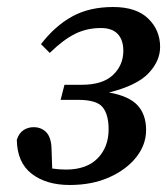

<svg xmlns="http://www.w3.org/2000/svg" viewBox="-20 -513 477 548"><path d="M179 15Q112 15 70.5 -17Q29 -49 28 -114Q34 -133 47 -141.5Q60 -150 76 -150Q98 -150 112 -135.5Q126 -121 127 -90L129 -32Q150 -29 168 -29Q227 -29 258.5 -61Q290 -93 290 -144Q290 -186 273 -207Q256 -228 203 -228H153L164 -271H213Q273 -271 302.5 -299Q332 -327 332 -368Q332 -399 316 -416Q300 -433 268 -433Q228 -433 194.5 -416.5Q161 -400 122 -362L97 -387Q137 -439 186 -466Q235 -493 303 -493Q369 -493 403 -460Q437 -427 437 -379Q437 -339 404 -304Q371 -269 291 -249Q348 -239 372.5 -212.5Q397 -186 397 -142Q397 -100 369 -64.5Q341 -29 292 -7Q243 15 179 15Z"/></svg>

Font: Source Serif Pro SemiBold
Style: Italic
Weight: 600
Italic angle: -12°
Designer: Frank Grießhammer
Foundry: Adobe Systems Incorporated
Version: Version 3.001;hotconv 1.0.111;makeotfexe 2.5.65597